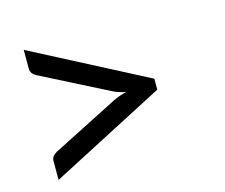

<svg xmlns="http://www.w3.org/2000/svg" viewBox="-71 -649 733 626"><g transform="rotate(-15 295.0 -336.5)"><path d="M442 -355V-318L55 -117V-181Q55 -197 73 -207L297 -321Q307 -326 318.5 -330Q330 -334 342 -337Q316 -342 297 -352L73 -466Q55 -476 55 -492V-556Z"/></g></svg>

Font: Aleo
Style: Regular
Weight: 400
Designer: Alessio Laiso
Foundry: Alessio Laiso
Version: Version 2.001; ttfautohint (v1.8.4.7-5d5b);gftools[0.9.29]